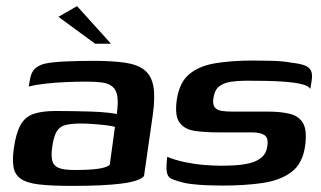

<svg xmlns="http://www.w3.org/2000/svg" viewBox="-20 -603 1050 628"><path d="M216 5Q150 5 109.5 0.5Q69 -4 49 -17.5Q29 -31 24.5 -55Q20 -79 25 -116Q32 -167 47 -194Q62 -221 90 -230.5Q118 -240 162 -240Q188 -240 219 -239.5Q250 -239 280 -238Q310 -237 332 -234.5Q354 -232 362 -230Q367 -266 364 -287Q361 -308 348.5 -319Q336 -330 315 -333Q294 -336 264 -336Q230 -336 195.5 -334.5Q161 -333 129.5 -329.5Q98 -326 74 -320L78 -343Q82 -368 95.5 -379.5Q109 -391 128 -395Q150 -400 193.5 -402Q237 -404 285 -404Q347 -404 388.5 -398Q430 -392 452.5 -374Q475 -356 481.5 -321.5Q488 -287 480 -229L451 -27Q436 -10 377.5 -2.5Q319 5 216 5ZM223 -47Q273 -47 301 -51Q329 -55 339 -64L356 -188Q347 -191 326 -193.5Q305 -196 282.5 -197.5Q260 -199 246 -199Q216 -199 196 -194.5Q176 -190 166 -174Q156 -158 151 -124Q147 -97 150.5 -79.5Q154 -62 170.5 -54.5Q187 -47 223 -47ZM291 -460 171 -548 232 -583 343 -460Z M707 4Q686 4 659 3Q632 2 606.5 -1Q581 -4 561 -11Q546 -15 537 -20.5Q528 -26 525.5 -41.5Q523 -57 527 -90Q554 -79 585.5 -72.5Q617 -66 647.5 -63.5Q678 -61 703 -61Q726 -61 750.5 -62.5Q775 -64 797.5 -69.5Q820 -75 835.5 -88Q851 -101 854 -123Q859 -152 845 -161Q831 -170 805 -170H695Q653 -170 619 -174.5Q585 -179 568 -201Q551 -223 558 -275Q566 -332 598 -359.5Q630 -387 683.5 -396Q737 -405 809 -405Q836 -405 871.5 -404Q907 -403 933 -398Q960 -395 975.5 -389.5Q991 -384 997 -372Q1003 -360 999 -337L995 -312Q990 -322 967.5 -327.5Q945 -333 913.5 -335.5Q882 -338 847.5 -338.5Q813 -339 784 -339Q758 -339 735 -335.5Q712 -332 697 -320.5Q682 -309 678 -282Q675 -262 682 -252.5Q689 -243 704 -240.5Q719 -238 738 -238H856Q897 -238 927 -231Q957 -224 971 -200.5Q985 -177 978 -126Q970 -68 933.5 -40.5Q897 -13 839 -4.5Q781 4 707 4Z"/></svg>

Font: Genos Thin SemiBold
Style: Italic
Weight: 600
Italic angle: -8°
Version: Version 1.010